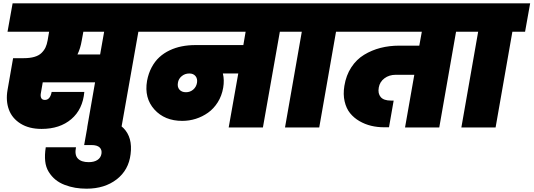

<svg xmlns="http://www.w3.org/2000/svg" viewBox="-20 -760 3182 1145"><path d="M467.8 -520Q459.5 -470.7 441.9 -435.1H577.1L601.1 -570.8H477.1ZM24.9 -570.8 55.2 -740.2H911.1L880.9 -570.8H805.2L704.1 0H500L546.9 -269H234.9L223.1 -201.2Q220.7 -185.1 226.3 -174.6Q231.9 -164.1 248 -164.1Q278.8 -164.1 288.1 -211.9H482.9Q473.6 -107.9 405.3 -49.6Q336.9 8.8 228 8.8Q153.3 8.8 102.8 -22.7Q52.2 -54.2 33 -106.4Q13.7 -158.7 24.9 -223.1L58.1 -413.1H121.1Q158.7 -413.1 185.3 -420.9Q211.9 -428.7 227.5 -444.1Q243.2 -459.5 251.5 -477.3Q259.8 -495.1 264.2 -520L272.9 -570.8Z M496.1 365.2Q461.4 365.2 429.2 359.9Q397 354.5 365.7 342.5Q334.5 330.6 311 311.5Q287.6 292.5 270.5 264.9Q253.4 237.3 249.5 200.9Q245.6 164.6 252.9 118.2H433.1Q423.8 164.6 444.6 185.8Q465.3 207 508.8 207Q541.5 207 561.3 193.8Q581.1 180.7 585 157.2Q588.9 133.3 574 119.1Q559.1 105 524.9 105H481.9L509.8 -51.8H552.7Q661.1 -51.8 716.3 3.9Q771.5 59.6 758.8 159.2Q747.6 253.9 675.8 309.6Q604 365.2 496.1 365.2Z M1088.9 -210Q1113.8 -210 1132.1 -225.6Q1150.4 -241.2 1154.8 -266.1Q1158.7 -290.5 1146 -306.2Q1133.3 -321.8 1108.9 -321.8Q1083 -321.8 1063.7 -305.9Q1044.4 -290 1041 -266.1Q1036.6 -241.2 1050 -225.6Q1063.5 -210 1088.9 -210ZM858.9 -570.8 889.2 -740.2H1754.9L1725.1 -570.8H1648.9L1547.9 0H1343.8L1400.9 -321.8H1309.1Q1318.8 -282.2 1311 -236.8Q1302.7 -188.5 1278.6 -150.1Q1254.4 -111.8 1220.7 -87.9Q1187 -64 1147.7 -51.5Q1108.4 -39.1 1066.9 -39.1Q961.9 -39.1 900.6 -107.2Q839.4 -175.3 856.9 -277.8Q865.2 -322.3 884.3 -358.2Q903.3 -394 930.2 -418.7Q957 -443.4 991.5 -459.7Q1025.9 -476.1 1064.2 -483.6Q1102.5 -491.2 1145 -491.2H1431.2L1444.8 -570.8Z M1679.7 0 1779.8 -570.8H1702.6L1732.9 -740.2H2089.8L2059.6 -570.8H1983.9L1883.8 0Z M2037.6 -570.8 2067.9 -740.2H2806.6L2776.9 -570.8H2699.7L2599.6 0H2395.5L2450.7 -314H2339.8Q2300.8 -314 2272.7 -293Q2244.6 -272 2238.8 -237.8Q2232.4 -202.6 2250.2 -181.4Q2268.1 -160.2 2311.5 -160.2H2327.6L2299.8 -1H2270.5Q2230.5 -1 2193.6 -9.8Q2156.7 -18.6 2123.5 -37.8Q2090.3 -57.1 2067.6 -85.2Q2044.9 -113.3 2035.2 -155.3Q2025.4 -197.3 2033.7 -248Q2043.9 -311 2075 -358.4Q2106 -405.8 2151.4 -433.3Q2196.8 -460.9 2249.3 -474.4Q2301.8 -487.8 2360.8 -487.8H2480.5L2495.6 -570.8Z M2731.4 0 2831.5 -570.8H2754.4L2784.7 -740.2H3141.6L3111.3 -570.8H3035.6L2935.5 0Z"/></svg>

Font: SVN-Poppins Black
Style: Italic
Weight: 900
Italic angle: -10°
Designer: Ninad Kale (Devanagari), Jonny Pinhorn (Latin)
Foundry: Indian Type Foundry
Version: Version 3.002 2017